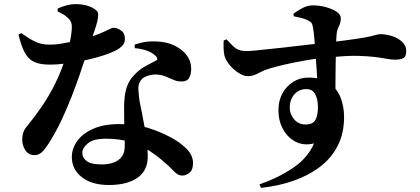

<svg xmlns="http://www.w3.org/2000/svg" viewBox="-20 -836 2040 933"><path d="M509 63Q425 63 377 24.5Q329 -14 329 -73Q329 -114 355 -150.5Q381 -187 432.5 -210Q484 -233 558 -233Q642 -233 701 -214Q760 -195 801 -173Q851 -148 884.5 -115Q918 -82 918 -44Q918 -11 901.5 3Q885 17 866 17Q850 17 838 7.5Q826 -2 811.5 -17.5Q797 -33 775 -51Q747 -76 708 -102Q669 -128 616 -145Q563 -162 494 -162Q434 -162 407 -139.5Q380 -117 380 -94Q380 -69 401.5 -53Q423 -37 474 -37Q508 -37 533 -46.5Q558 -56 572 -75Q586 -94 586 -123Q587 -147 585.5 -180.5Q584 -214 583.5 -249Q583 -284 583 -313Q583 -362 591.5 -397Q600 -432 621 -459Q652 -496 686.5 -514.5Q721 -533 744 -545Q745 -551 742 -557Q739 -563 732 -568Q717 -582 692 -590.5Q667 -599 635 -602L634 -619Q679 -635 721 -635Q763 -635 794 -627Q846 -612 877.5 -579Q909 -546 909 -501Q909 -475 899 -457.5Q889 -440 863 -440Q841 -440 822 -448.5Q803 -457 782 -465.5Q761 -474 731 -474Q711 -473 690.5 -465Q670 -457 661 -441Q651 -425 652.5 -400Q654 -375 658 -345Q662 -325 668.5 -293.5Q675 -262 681.5 -225Q688 -188 693 -149Q698 -110 698 -75Q698 -7 648 28Q598 63 509 63ZM148 -82Q119 -82 103.5 -105.5Q88 -129 88 -157Q88 -177 93.5 -193Q99 -209 114 -226Q150 -270 184.5 -320.5Q219 -371 248.5 -430.5Q278 -490 300 -560Q309 -590 315.5 -615.5Q322 -641 325.5 -664Q329 -687 329 -706Q329 -722 322.5 -733.5Q316 -745 303 -755Q291 -765 279 -771Q267 -777 260 -780V-794Q275 -802 300 -809Q325 -816 348 -816Q380 -816 405.5 -808Q431 -800 446 -787Q456 -780 457 -767.5Q458 -755 453.5 -735Q449 -715 439 -686Q429 -657 414 -615Q408 -597 396 -559.5Q384 -522 367 -472.5Q350 -423 328.5 -368Q307 -313 281.5 -258Q256 -203 227 -156Q207 -122 189 -102Q171 -82 148 -82ZM221 -522Q178 -522 149.5 -533.5Q121 -545 102.5 -576.5Q84 -608 70 -668L84 -675Q105 -660 125 -647.5Q145 -635 168 -627Q191 -619 223 -619Q248 -619 276 -623.5Q304 -628 330 -633.5Q356 -639 372 -643Q428 -658 460 -671Q492 -684 508 -692.5Q524 -701 532 -701Q549 -701 568 -688Q587 -675 587 -648Q587 -630 579 -619.5Q571 -609 557 -599Q533 -584 492.5 -570Q452 -556 404.5 -545.5Q357 -535 309 -528.5Q261 -522 221 -522Z M1241 60Q1333 28 1404.5 -20.5Q1476 -69 1506 -139Q1455 -127 1416 -147.5Q1377 -168 1355 -209Q1333 -250 1333 -300Q1333 -347 1352.5 -382.5Q1372 -418 1405 -438.5Q1438 -459 1479 -459Q1544 -459 1581.5 -431.5Q1619 -404 1635.5 -360.5Q1652 -317 1652 -268Q1652 -188 1621 -127.5Q1590 -67 1534.5 -25Q1479 17 1406 42.5Q1333 68 1248 77ZM1465 -231Q1500 -231 1512.5 -253Q1525 -275 1525 -316Q1525 -351 1512.5 -377Q1500 -403 1468 -403Q1433 -403 1410.5 -377.5Q1388 -352 1388 -312Q1388 -281 1409.5 -256Q1431 -231 1465 -231ZM1184 -466Q1164 -466 1139.5 -481.5Q1115 -497 1096 -520Q1077 -543 1071 -564Q1067 -582 1066.5 -602Q1066 -622 1067 -639L1081 -645Q1100 -624 1113 -611.5Q1126 -599 1139 -594Q1152 -589 1169 -588Q1186 -587 1225.5 -591Q1265 -595 1316 -600.5Q1367 -606 1418.5 -612Q1470 -618 1513.5 -623Q1557 -628 1580 -630Q1663 -640 1710 -647Q1757 -654 1780.5 -659.5Q1804 -665 1812 -667.5Q1820 -670 1826 -670Q1856 -670 1885.5 -660.5Q1915 -651 1934.5 -632.5Q1954 -614 1954 -588Q1954 -560 1939 -553Q1924 -546 1899 -546Q1881 -546 1858 -550.5Q1835 -555 1802 -559Q1769 -563 1720.5 -564.5Q1672 -566 1602 -559Q1531 -554 1470.5 -543.5Q1410 -533 1364.5 -522.5Q1319 -512 1290 -503Q1266 -496 1249 -487Q1232 -478 1217.5 -472Q1203 -466 1184 -466ZM1523 -417Q1523 -427 1521.5 -453.5Q1520 -480 1517.5 -515Q1515 -550 1512.5 -586.5Q1510 -623 1507 -655Q1504 -687 1500 -707Q1498 -719 1493 -725.5Q1488 -732 1476 -737Q1464 -744 1445.5 -748.5Q1427 -753 1407 -757L1406 -769Q1425 -784 1450 -797Q1475 -810 1501 -810Q1532 -810 1563 -801.5Q1594 -793 1615 -779.5Q1636 -766 1636 -748Q1636 -726 1627 -708.5Q1618 -691 1616 -673Q1614 -655 1613 -614.5Q1612 -574 1611 -523Q1610 -472 1610 -421Q1610 -370 1611 -332Z"/></svg>

Font: Noto Serif HK ExtraLight ExtraBold
Style: Regular
Weight: 800
Version: Version 2.003-H1;hotconv 1.1.1;makeotfexe 2.6.0